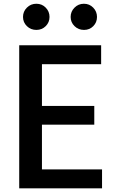

<svg xmlns="http://www.w3.org/2000/svg" viewBox="-20 -992 631 1039"><path d="M84 27.3V-747.1H527.3V-644.5H207V-418.9H490.2V-317.4H207V-75.2H532.2V27.3ZM125.5 -850.6Q104.5 -871.1 104.5 -900.4Q104.5 -929.7 125.5 -950.7Q146.5 -971.7 176.8 -971.7Q207 -971.7 227.5 -950.7Q248 -929.7 248 -900.4Q248 -871.1 227.5 -850.6Q207 -830.1 176.8 -830.1Q146.5 -830.1 125.5 -850.6ZM383.3 -850.6Q362.3 -871.1 362.3 -900.4Q362.3 -929.7 383.3 -950.7Q404.3 -971.7 434.1 -971.7Q463.9 -971.7 484.4 -950.7Q504.9 -929.7 504.9 -900.4Q504.9 -871.1 484.9 -850.6Q464.8 -830.1 434.6 -830.1Q404.3 -830.1 383.3 -850.6Z"/></svg>

Font: GenEi M Gothic v2 Medium
Style: Regular
Weight: 500
Version: Version 2.0